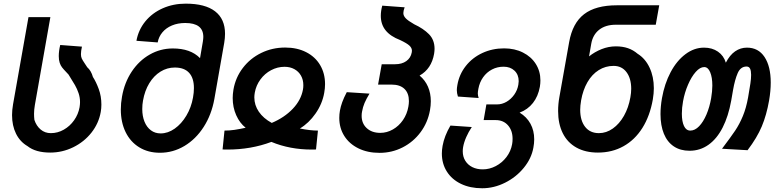

<svg xmlns="http://www.w3.org/2000/svg" viewBox="-20 -819 4243 1052"><path d="M130.5 -18.5Q89.5 -42.5 67.8 -86.5Q46 -130.5 46 -188.5Q46 -215.5 51.5 -247.5L136 -725H256L171 -243.5Q166.5 -217.5 166.5 -195.5Q166.5 -178 168.5 -162Q179 -129.5 202.5 -109.5Q226 -89.5 258.5 -89.5Q296 -89.5 329.5 -108.5Q363 -127.5 386 -160Q409 -192.5 416 -231.5Q418.5 -247.5 418.5 -259.5Q418.5 -285 410.5 -308.5Q402.5 -332 391 -352.2Q379.5 -372.5 355.5 -410.5L341 -426Q328 -439.5 320 -449.8Q312 -460 307 -475.2Q302 -490.5 302 -511.5Q302 -540 310 -572.5L429 -563.5Q423.5 -539 423.5 -522.5Q423.5 -508.5 427.8 -499Q432 -489.5 443.5 -472.5L458 -450.5Q468.5 -441.5 476.5 -427.8Q484.5 -414 489 -397.5Q506.5 -370.5 521 -331.2Q535.5 -292 535.5 -246Q535.5 -225 532 -205.5Q521 -143 481 -92.2Q441 -41.5 381.2 -12.2Q321.5 17 255 17Q175 17 130.5 -18.5Z M642 -219Q642 -254 648.5 -289.5Q662 -367 702 -427Q742 -487 800.5 -520.2Q859 -553.5 927 -553.5Q1024 -553.5 1076 -500.5L1091.5 -591Q1094 -607 1094 -617Q1094 -693 995 -693Q954.5 -693 922.2 -679.5Q890 -666 869.8 -641.8Q849.5 -617.5 844 -586.5L727.5 -595.5Q738.5 -655.5 776.2 -701.8Q814 -748 871.5 -773.5Q929 -799 997.5 -799Q1104 -799 1158.5 -757Q1213 -715 1213 -634Q1213 -610.5 1208.5 -584L1154.5 -276.5Q1139 -190.5 1096 -123.5Q1053 -56.5 990.5 -19.2Q928 18 856.5 18Q791.5 18 743 -11.8Q694.5 -41.5 668.2 -95.2Q642 -149 642 -219ZM1037.5 -284.5Q1042.5 -311.5 1042.5 -336.5Q1042.5 -391.5 1016 -420.2Q989.5 -449 938 -449Q895.5 -449 859.2 -426.5Q823 -404 798 -363Q773 -322 763.5 -267.5Q759.5 -246 759.5 -221.5Q759.5 -182.5 771.8 -152.2Q784 -122 806.8 -105Q829.5 -88 860 -88Q900 -88 937.2 -114.2Q974.5 -140.5 1001.2 -185.5Q1028 -230.5 1037.5 -284.5Z M1326 -119Q1293.5 -144.5 1274.2 -187.8Q1255 -231 1255 -282Q1255 -302.5 1259 -327.5Q1270.5 -394.5 1310.8 -447Q1351 -499.5 1411.5 -529Q1472 -558.5 1542.5 -558.5Q1608 -558.5 1657.5 -533.2Q1707 -508 1734 -462.5Q1761 -417 1761 -358Q1761 -335.5 1756.5 -310.5Q1746 -250 1709 -197Q1672 -144 1623 -115Q1679.5 -103.5 1722 -103.5L1711.5 0Q1703.5 0.5 1688.5 0.5Q1568 0.5 1467 -41.5Q1355.5 0.5 1226 0.5Q1208.5 0.5 1199.5 0L1210 -103.5Q1237.5 -103.5 1264.8 -107.5Q1292 -111.5 1326 -119ZM1373.5 -285.5Q1373.5 -243 1398.2 -206.8Q1423 -170.5 1469 -145.5Q1538.5 -175 1584 -222.8Q1629.5 -270.5 1640 -328.5Q1642 -339 1642 -352.5Q1642 -382 1629 -404.8Q1616 -427.5 1592.8 -440.2Q1569.5 -453 1539 -453Q1500.5 -453 1465.5 -434.5Q1430.5 -416 1406.8 -383.5Q1383 -351 1376 -311.5Q1373.5 -296.5 1373.5 -285.5Z M1839 -173Q1839 -193.5 1842.5 -213Q1846.5 -235 1855 -258.8Q1863.5 -282.5 1880 -314L2004.5 -306Q1987 -277 1977.5 -254.8Q1968 -232.5 1963.5 -206.5Q1961.5 -196.5 1961.5 -184.5Q1961.5 -142.5 1989.5 -116.8Q2017.5 -91 2063.5 -91Q2100 -91 2132.8 -109.8Q2165.5 -128.5 2188 -161.2Q2210.5 -194 2217.5 -234.5Q2220.5 -251 2220.5 -265Q2220.5 -308.5 2196 -332Q2171.5 -355.5 2125.5 -355.5H2051.5L2071.5 -467H2144.5Q2182 -467 2206.2 -484.2Q2230.5 -501.5 2236 -531.5Q2237 -538.5 2237 -541Q2237 -556.5 2223.2 -569.2Q2209.5 -582 2172.5 -599.5Q2119 -620 2092.8 -652.8Q2066.5 -685.5 2066.5 -732.5Q2066.5 -759 2074.5 -788L2197 -779Q2190 -759.5 2190 -747.5Q2190 -732.5 2202.8 -719Q2215.5 -705.5 2249.5 -686Q2300 -662.5 2330.5 -631.5Q2361 -600.5 2361 -551.5Q2361 -540 2358.5 -524Q2344 -441.5 2279 -405Q2309.5 -379.5 2325 -343.8Q2340.5 -308 2340.5 -264.5Q2340.5 -241 2336 -215.5Q2324 -148 2284.5 -94.8Q2245 -41.5 2186.2 -11.5Q2127.5 18.5 2059.5 18.5Q1994 18.5 1944 -6Q1894 -30.5 1866.5 -74Q1839 -117.5 1839 -173Z M2401 22Q2401 3 2405 -20Q2414.5 -73.5 2448 -131L2565 -123Q2547 -96 2534.5 -67.5Q2522 -39 2517.5 -13Q2515.5 -2.5 2515.5 10Q2515.5 39.5 2529.5 62Q2543.5 84.5 2568.2 96.8Q2593 109 2625 109Q2662 109 2696.5 91Q2731 73 2755 41.5Q2779 10 2786 -29Q2788.5 -41.5 2788.5 -58.5Q2788.5 -104 2763.2 -132.5Q2738 -161 2696 -161H2630L2645 -247H2704Q2730.5 -247 2755.2 -261.2Q2780 -275.5 2797.5 -300.2Q2815 -325 2820 -354.5Q2822 -368.5 2822 -374Q2822 -410 2799 -431.8Q2776 -453.5 2739.5 -453.5Q2704.5 -453.5 2675.5 -438.2Q2646.5 -423 2627 -395.5Q2607.5 -368 2601 -332Q2598 -315.5 2598 -307Q2598 -297 2602.5 -282L2489 -290Q2483 -309 2483 -325Q2483 -336.5 2486 -353Q2496 -411.5 2532 -457.2Q2568 -503 2622.8 -528.5Q2677.5 -554 2742 -554Q2800 -554 2845.2 -531.2Q2890.5 -508.5 2915.8 -468.5Q2941 -428.5 2941 -378.5Q2941 -361.5 2938 -343.5Q2928.5 -291 2900 -254.8Q2871.5 -218.5 2827 -202Q2866 -178.5 2886.5 -141Q2907 -103.5 2907 -55.5Q2907 -33.5 2902.5 -10Q2892 49 2850.2 100.2Q2808.5 151.5 2747.5 182Q2686.5 212.5 2622 212.5Q2556 212.5 2506 188.5Q2456 164.5 2428.5 121.2Q2401 78 2401 22Z M3038 -210.5Q3038 -249.5 3045 -287.5L3098.5 -588.5Q3117 -692.5 3180.2 -741.2Q3243.5 -790 3360 -790H3592L3573 -683.5H3354Q3298 -683.5 3263 -656Q3228 -628.5 3219.5 -579L3207.5 -510Q3238 -534.5 3276.2 -549.8Q3314.5 -565 3354.5 -565Q3391.5 -565 3420.5 -555Q3449.5 -545 3473.5 -524.5Q3516 -498 3539.2 -448.2Q3562.5 -398.5 3562.5 -335.5Q3562.5 -307.5 3557 -274.5Q3541 -183.5 3499.8 -118Q3458.5 -52.5 3396.2 -17.8Q3334 17 3256 17Q3187.5 17 3138.2 -10.5Q3089 -38 3063.5 -89.2Q3038 -140.5 3038 -210.5ZM3434 -286Q3438.5 -311 3438.5 -332.5Q3438.5 -389 3412.8 -423.5Q3387 -458 3342 -458Q3297.5 -458 3260.5 -434.8Q3223.5 -411.5 3198.8 -368.8Q3174 -326 3164 -269Q3159 -239 3159 -217.5Q3159 -158.5 3186 -124Q3213 -89.5 3261.5 -89.5Q3302 -89.5 3337.8 -114.8Q3373.5 -140 3398.8 -184.5Q3424 -229 3434 -286Z M3599 -193.5Q3599 -235 3607 -281Q3621 -360.5 3654.5 -423.5Q3688 -486.5 3735.8 -522.2Q3783.5 -558 3837.5 -558Q3882 -558 3913.8 -536Q3945.5 -514 3957 -475.5Q3978.5 -517.5 4008 -537.8Q4037.5 -558 4072.5 -558Q4135 -558 4169 -506.8Q4203 -455.5 4203 -366.5Q4203 -321 4194 -268.5Q4180 -188.5 4154 -126.5Q4128 -64.5 4076 4L3936 -4Q3984 -67.5 4008 -103.2Q4032 -139 4050.2 -183Q4068.5 -227 4079 -285.5Q4087.5 -335 4091.5 -361.5Q4095.5 -388 4095.5 -409Q4095.5 -431 4089.8 -442.8Q4084 -454.5 4070.5 -454.5Q4038 -454.5 4022.2 -418.8Q4006.5 -383 3996.5 -326L3986.5 -268Q3971 -182 3939.5 -120.2Q3908 -58.5 3862 -25.8Q3816 7 3758 7Q3707.5 7 3671.8 -17Q3636 -41 3617.5 -86.2Q3599 -131.5 3599 -193.5ZM3876.5 -281Q3883 -320 3883 -350Q3883 -395 3871.2 -423.2Q3859.5 -451.5 3838.5 -451.5Q3815.5 -451.5 3792 -425Q3768.5 -398.5 3749.8 -355Q3731 -311.5 3722.5 -264Q3716 -228.5 3716 -196Q3716 -153.5 3727.8 -128.5Q3739.5 -103.5 3762.5 -103.5Q3787.5 -103.5 3810.5 -127.2Q3833.5 -151 3850.8 -191.5Q3868 -232 3876.5 -281Z"/></svg>

Font: JuliaMono
Style: Bold Italic
Weight: 700
Italic angle: -9°
Monospace: yes
Designer: cormullion
Foundry: corm
Version: Version 0.057; ttfautohint (v1.8.4)